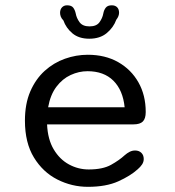

<svg xmlns="http://www.w3.org/2000/svg" viewBox="-20 -694 659 724"><path d="M311.5 10.5Q251 10.5 196.5 -17Q142 -44.5 108 -100Q74 -155.5 74 -239Q74 -302.5 94.2 -349.2Q114.5 -396 148.5 -426.8Q182.5 -457.5 224.8 -472.5Q267 -487.5 311 -487.5Q376.5 -487.5 425.5 -459.8Q474.5 -432 502 -383.5Q529.5 -335 529.5 -271.5Q529.5 -247 518.8 -236Q508 -225 483.5 -225H157.5Q160 -168.5 182.5 -130.8Q205 -93 240 -74Q275 -55 314.5 -55Q367.5 -55 398.8 -72.5Q430 -90 450 -108.5Q459 -116.5 468.8 -121.5Q478.5 -126.5 489.5 -126.5Q504 -126.5 513 -117.8Q522 -109 522 -94.5Q522 -83.5 515.8 -74Q509.5 -64.5 499 -55.5Q472 -31 426 -10.2Q380 10.5 311.5 10.5ZM161.5 -289.5H450Q443.5 -354 407.5 -389.8Q371.5 -425.5 310 -425.5Q277.5 -425.5 246.5 -411.2Q215.5 -397 192.8 -367Q170 -337 161.5 -289.5ZM401.5 -674Q414.5 -674 421.8 -666.5Q429 -659 429 -646Q429 -640 426.5 -633.2Q424 -626.5 418.5 -619.5Q408 -590.5 382.5 -569.2Q357 -548 316.5 -548Q277.5 -548 253.2 -568.2Q229 -588.5 219 -617Q212 -624 209.2 -631.5Q206.5 -639 206.5 -645.5Q206.5 -658.5 213.8 -666.2Q221 -674 233 -674Q249 -674 255.8 -665.5Q262.5 -657 265.5 -643.5Q268.5 -626 280 -610.2Q291.5 -594.5 317.5 -594.5Q344 -594.5 355.2 -610.2Q366.5 -626 369.5 -643Q372 -656.5 379 -665.2Q386 -674 401.5 -674Z"/></svg>

Font: Sono Monospace
Style: Regular
Weight: 400
Designer: Tyler Finck
Foundry: Tyler Finck
Version: Version 2.112